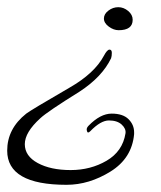

<svg xmlns="http://www.w3.org/2000/svg" viewBox="-28 -308 449 534"><path d="M341 -253Q341 -224 302 -224Q288 -224 274.5 -234Q261 -244 261 -256.5Q261 -269 273.5 -278.5Q286 -288 301 -288Q316 -288 328.5 -277.5Q341 -267 341 -253ZM157 206Q-8 206 -8 111Q-8 50 45 8Q58 -2 165 -64Q235 -104 261 -153Q270 -170 276.5 -170Q283 -170 283 -161Q283 -152 281 -146Q256 -94 193 -53Q103 3 84 21Q41 60 41 93Q41 126 77 145.5Q113 165 168.5 165Q224 165 268.5 139Q313 113 321 63Q323 50 310.5 38.5Q298 27 275 27Q252 27 223 57Q216 64 214 57Q211 49 218 42Q251 8 282.5 8Q314 8 329.5 23.5Q345 39 345 60Q345 62 345 65Q339 132 279.5 169Q220 206 157 206Z"/></svg>

Font: Alex Brush
Style: Regular
Weight: 400
Designer: Robert E. Leuschke
Foundry: Robert E. Leuschke
Version: Version 1.003